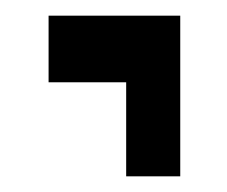

<svg xmlns="http://www.w3.org/2000/svg" viewBox="-20 -380 290 245"><path d="M141 -155V-275H42V-360H210V-155Z"/></svg>

Font: Inconsolata UltraCondensed SemiBold
Style: Regular
Weight: 600
Width: 1
Monospace: yes
Designer: Raph Levien, Cyreal, Brenton Simpson
Foundry: Raph Levien, Cyreal, Google
Version: Version 3.001; ttfautohint (v1.8.2.53-6de2)